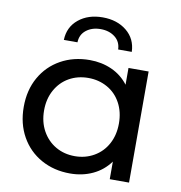

<svg xmlns="http://www.w3.org/2000/svg" viewBox="-83 -820 848 902"><g transform="rotate(10 341.0 -368.5)"><path d="M591 -530H495V-450C473.7 -478 447 -499.2 415 -513.5C383 -527.8 348 -535 310 -535C258.7 -535 212.7 -523.7 172 -501C131.3 -478.3 99.5 -446.7 76.5 -406C53.5 -365.3 42 -318.3 42 -265C42 -211.7 53.5 -164.5 76.5 -123.5C99.5 -82.5 131.3 -50.7 172 -28C212.7 -5.3 258.7 6 310 6C349.3 6 385.3 -1.7 418 -17C450.7 -32.3 477.7 -54.7 499 -84V0H591ZM409 -101.5C381.7 -85.8 351.3 -78 318 -78C284 -78 253.5 -85.8 226.5 -101.5C199.5 -117.2 178.2 -139.2 162.5 -167.5C146.8 -195.8 139 -228.3 139 -265C139 -301.7 146.8 -334.2 162.5 -362.5C178.2 -390.8 199.5 -412.7 226.5 -428C253.5 -443.3 284 -451 318 -451C351.3 -451 381.7 -443.3 409 -428C436.3 -412.7 457.7 -390.8 473 -362.5C488.3 -334.2 496 -301.7 496 -265C496 -228.3 488.3 -195.8 473 -167.5C457.7 -139.2 436.3 -117.2 409 -101.5ZM220.5 -706C190.2 -681.3 174.3 -648.3 173 -607H238C238.7 -631.7 248.2 -651.2 266.5 -665.5C284.8 -679.8 307.7 -687 335 -687C362.3 -687 385.2 -679.8 403.5 -665.5C421.8 -651.2 431.3 -631.7 432 -607H497C495.7 -648.3 479.8 -681.3 449.5 -706C419.2 -730.7 381 -743 335 -743C289 -743 250.8 -730.7 220.5 -706Z"/></g></svg>

Font: ICO Headline
Style: Regular
Weight: 500
Designer: Julieta Ulanovsky
Foundry: Julieta Ulanovsky
Version: Version 7.200